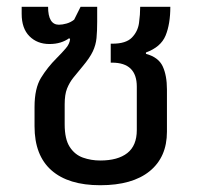

<svg xmlns="http://www.w3.org/2000/svg" viewBox="-20 -537 596 567"><path d="M276 10Q182 10 132 -34Q82 -78 82 -164V-221Q82 -276 101 -307Q120 -338 147 -365Q163 -381 174.5 -394.5Q186 -408 187 -422L184 -424Q173 -416 158.5 -411.5Q144 -407 126 -407Q90 -407 67 -430Q44 -453 44 -496V-517H122Q122 -464 154 -464Q164 -464 176.5 -467.5Q189 -471 199 -479L218 -517H267V-473Q267 -445 265 -424.5Q263 -404 254 -385Q245 -366 224 -341Q208 -322 196.5 -307.5Q185 -293 178 -275.5Q171 -258 171 -229V-170Q171 -126 186 -103Q201 -80 225 -71.5Q249 -63 276 -63Q328 -63 356 -85Q384 -107 384 -153V-281Q384 -352 311 -352H307V-408H312Q352 -408 369.5 -426Q387 -444 390.5 -469Q394 -494 394 -517H483Q483 -466 469 -432Q455 -398 411 -382V-378Q448 -368 460.5 -341Q473 -314 473 -273V-148Q473 -73 422 -31.5Q371 10 276 10Z"/></svg>

Font: Noto Sans Thai UI
Style: Regular
Weight: 400
Designer: Monotype Design Team
Foundry: Monotype Imaging Inc.
Version: Version 2.000